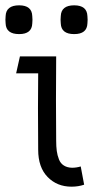

<svg xmlns="http://www.w3.org/2000/svg" viewBox="-38 -680 353 714"><path d="M228 14.2Q174.3 14.2 139.2 -21.7Q104 -57.6 104 -123Q102.5 -290.5 104 -407.2H22L36.1 -470.2H170.9Q169.4 -301.8 170.9 -157.2Q170.9 -134.8 173.1 -118.7Q175.3 -102.5 181.2 -87.4Q187 -72.3 199.5 -64.5Q211.9 -56.6 230 -56.2Q246.1 -56.2 262.2 -61L274.9 6.8Q253.4 14.2 228 14.2ZM-17.1 -592.8Q-18.6 -606.4 -17.1 -620.1Q-15.6 -660.2 33.2 -660.2Q80.6 -660.2 82 -620.1Q83.5 -606.4 82 -592.8Q80.6 -553.2 33.2 -553.2Q-15.6 -553.2 -17.1 -592.8ZM188 -592.8Q186.5 -606.4 188 -620.1Q189.5 -660.2 237.8 -660.2Q285.6 -660.2 287.1 -620.1Q288.6 -606.4 287.1 -592.8Q285.6 -553.2 237.8 -553.2Q189.5 -553.2 188 -592.8Z"/></svg>

Font: Kreadon
Style: Regular
Weight: 400
Designer: kohakuno
Foundry: StudioGnu
Version: Version 1.000;Glyphs 3.1.2 (3151)